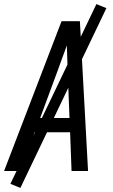

<svg xmlns="http://www.w3.org/2000/svg" viewBox="-32 -839 552 942"><path d="M-12 0 270 -735H360L400 0H319L312 -190H138L69 0ZM309 -260 300 -490Q299 -522 298 -553.5Q297 -585 296 -616Q285 -585 273 -553.5Q261 -522 250 -490L165 -260ZM68 83 19 63 441 -819 490 -799Z"/></svg>

Font: Iosevka
Style: Italic
Weight: 400
Italic angle: -9°
Monospace: yes
Designer: Belleve Invis
Foundry: Belleve Invis
Version: Version 32.5.0; ttfautohint (v1.8.4)